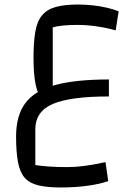

<svg xmlns="http://www.w3.org/2000/svg" viewBox="-20 -501 612 848"><path d="M213 -380V-90L172 -55Q147 -81 137.5 -127Q128 -173 128 -245Q128 -315 136 -361Q144 -407 165.5 -433Q187 -459 225.5 -470Q264 -481 325 -481Q356 -481 389 -477.5Q422 -474 452 -467Q482 -460 504 -451L491 -367Q447 -379 404 -385Q361 -391 322 -391Q289 -391 261 -388.5Q233 -386 213 -380ZM249 327Q188 327 149 317.5Q110 308 89 284Q68 260 59.5 215.5Q51 171 51 102Q51 10 91.5 -45Q132 -100 222 -125Q312 -150 461 -150V-75Q291 -75 213.5 -42Q136 -9 136 71V228Q162 232 196 234.5Q230 237 277 237Q314 237 352 232Q390 227 446 215L458 299Q421 312 366 319.5Q311 327 249 327Z"/></svg>

Font: Changa
Style: Regular
Weight: 400
Designer: Eduardo Rodriguez Tunni
Foundry: Eduardo Rodriguez Tunni
Version: Version 3.003